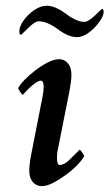

<svg xmlns="http://www.w3.org/2000/svg" viewBox="-20 -636 378 663"><path d="M184.6 -431.6Q202.1 -431.6 214.4 -417.5Q226.6 -403.3 226.6 -378.9Q226.6 -366.2 224.6 -351.1Q222.7 -335.9 218.8 -316.4L178.7 -114.3Q177.7 -110.4 177.2 -104.5Q176.8 -98.6 176.8 -90.8Q176.8 -66.4 186.5 -66.4Q202.1 -66.4 220.7 -85Q239.3 -103.5 254.9 -119.1Q256.8 -119.1 263.7 -109.9Q270.5 -100.6 270.5 -96.7Q264.6 -85 248 -67.4Q231.4 -49.8 209 -33.2Q186.5 -16.6 164.1 -4.9Q141.6 6.8 124 6.8Q105.5 6.8 93.3 -7.3Q81.1 -21.5 81.1 -46.9Q81.1 -57.6 83 -73.2Q85 -88.9 88.9 -108.4L127 -302.7Q128.9 -313.5 129.9 -321.3Q130.9 -329.1 130.9 -334Q130.9 -357.4 121.1 -357.4Q113.3 -357.4 101.1 -348.6Q88.9 -339.8 77.1 -328.1Q65.4 -316.4 58.6 -308.6Q56.6 -308.6 49.8 -318.4Q43 -328.1 43 -332Q48.8 -343.8 64.9 -360.4Q81.1 -377 102.1 -393.1Q123 -409.2 145 -420.4Q167 -431.6 184.6 -431.6ZM245.1 -507.8Q215.8 -507.8 179.7 -535.2Q142.6 -562.5 113.3 -562.5Q100.6 -562.5 77.1 -539.1Q53.7 -515.6 51.8 -515.6Q46.9 -515.6 46.9 -528.3Q46.9 -544.9 61.5 -565.4Q76.2 -585.9 98.1 -601.1Q120.1 -616.2 141.6 -616.2Q169.9 -616.2 207 -588.9Q244.1 -560.5 271.5 -560.5Q284.2 -560.5 308.6 -583L332 -605.5Q337.9 -605.5 337.9 -593.8Q337.9 -582 323.7 -561.5Q309.6 -541 288.1 -524.4Q266.6 -507.8 245.1 -507.8Z"/></svg>

Font: Crimson Text SemiBold
Style: Italic
Weight: 600
Italic angle: -11°
Designer: Sebastian Kosch
Foundry: Sebastian Kosch
Version: Version 1.100; ttfautohint (v1.8.4)